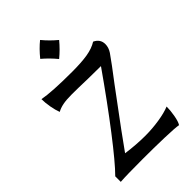

<svg xmlns="http://www.w3.org/2000/svg" viewBox="-222 -801 883 883"><g transform="rotate(-45 220.0 -359.5)"><path d="M166 -3Q60 -3 21 0V-36Q65 -80 150 -190.5Q235 -301 333 -441L250 -442Q182 -444 146 -444Q110 -444 88 -439.5Q66 -435 50 -426Q42 -447 37 -475Q32 -503 32 -527Q89 -516 221 -516Q282 -516 321 -522.5Q360 -529 387 -546Q419 -531 419 -498Q419 -476 405 -455Q378 -416 319 -339Q161 -127 128 -79Q193 -70 251 -70Q296 -70 341 -77Q386 -84 415 -96Q415 -71 409.5 -40Q404 -9 395 5Q374 1 307 -1Q240 -3 166 -3ZM159 -662Q189 -699 220 -724Q248 -690 282 -662Q254 -628 220 -600Q193 -633 159 -662Z"/></g></svg>

Font: Mirza
Style: Regular
Weight: 400
Designer: Arabic design by Kourosh Beigpour, Latin design by Eduardo Tunni, engineering by Lasse Fister
Version: Version 1.0010g